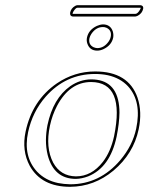

<svg xmlns="http://www.w3.org/2000/svg" viewBox="-20 -717 577 747"><path d="M334.5 -397.9Q251 -397.9 201.7 -304.7Q183.1 -269 174.3 -228Q156.2 -143.1 187 -84Q215.8 -31.7 275.4 -30.8Q336.4 -30.8 380.4 -87.4Q410.6 -127 423.8 -187Q466.8 -397 334.5 -397.9ZM79.6 -205.1Q105.5 -326.7 201.2 -392.6Q269.5 -439 350.1 -439Q480 -439 515.1 -336.9Q533.7 -281.7 519.5 -213.9Q499.5 -119.1 421.4 -53.2Q346.2 9.3 252.9 9.8Q141.1 9.8 95.7 -71.8Q64 -130.9 79.6 -205.1ZM318.4 -570.8Q324.7 -601.1 356.9 -616.2Q369.1 -621.6 380.4 -622.1Q409.7 -622.1 418.9 -594.7Q422.4 -582.5 420.4 -570.8Q414.1 -540.5 381.8 -525.4Q369.6 -520 358.4 -520Q329.1 -520 319.8 -547.4Q315.9 -559.1 318.4 -570.8ZM506.8 -652.8H262.7Q251 -654.3 252.9 -668Q256.3 -685.1 272.9 -694.3Q277.8 -696.8 281.2 -696.8H526.4Q539.1 -695.3 537.1 -683.1Q533.2 -665 516.1 -655.8Q510.7 -653.3 506.8 -652.8ZM334.5 -408.2Q432.1 -408.2 443.4 -305.2Q444.8 -292 444.8 -278.8Q444.3 -237.8 433.6 -185.1Q408.2 -65.4 322.8 -30.8Q298.3 -21.5 275.4 -21Q189.5 -21 165.5 -113.8Q158.7 -141.6 158.7 -172.4Q159.2 -202.1 164.6 -230Q186.5 -334.5 253.4 -381.8Q291 -407.7 334.5 -408.2ZM89.4 -203.1Q69.3 -108.4 124.5 -48.8Q156.7 -15.1 206.1 -4.9Q228.5 -0.5 252.9 0Q368.2 0 448.2 -94.2Q495.6 -150.4 509.8 -216.3Q532.2 -321.8 478 -381.3Q447.8 -413.6 399.4 -424.3Q376 -429.2 350.1 -429.2Q235.8 -429.2 157.7 -340.8Q106.4 -282.2 89.4 -203.1ZM328.1 -568.8Q322.8 -543.5 344.2 -533.2Q348.1 -531.7 351.6 -530.8Q355.5 -530.3 358.4 -529.8Q385.3 -529.8 403.8 -557.1Q409.2 -565.4 410.6 -573.2Q416 -598.6 394.5 -608.9Q390.6 -610.4 386.7 -611.3Q382.8 -611.8 380.4 -611.8Q353.5 -611.8 335.4 -585Q330.1 -576.7 328.1 -568.8ZM506.8 -663.1Q515.1 -663.1 524.4 -678.7Q526.4 -682.6 527.3 -685.1V-687H526.4H281.2Q274.9 -687 265.6 -672.4Q263.2 -668.5 262.7 -666Q262.7 -664.1 262.7 -663.1Z"/></svg>

Font: Linux Biolinum Outline O
Style: Italic
Weight: 400
Italic angle: -12°
Designer: Philipp H. Poll
Foundry: Philipp H. Poll
Version: Version 0.6.2